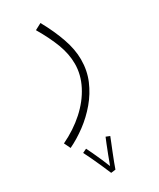

<svg xmlns="http://www.w3.org/2000/svg" viewBox="-203 -391 720 872"><g transform="rotate(-30 156.5 45.0)"><path d="M5 230 -11 197Q56 165 106.5 119.5Q157 74 185 19.5Q213 -35 213 -92Q213 -143 193 -196Q173 -249 136 -312L170 -330Q206 -265 226.5 -206Q247 -147 247 -95Q247 -37 226 12.5Q205 62 170 103.5Q135 145 92 177Q49 209 5 230ZM108 420Q101 403 89 376Q77 349 64.5 322Q52 295 43 278L64 268Q69 278 79.5 300Q90 322 101 347.5Q112 373 119 391Q127 369 137 342.5Q147 316 156 294Q165 272 168 265L188 273Q185 281 177.5 299.5Q170 318 161 340.5Q152 363 144 384Q136 405 132 417Z"/></g></svg>

Font: Noto Sans Arabic SemCond ExtLt
Style: Regular
Weight: 200
Width: 4
Designer: Monotype Design Team, Nadine Chahine, Nizar Qandah and Khaled Hosny
Foundry: Monotype Imaging Inc.
Version: Version 2.012; ttfautohint (v1.8.4.7-5d5b)